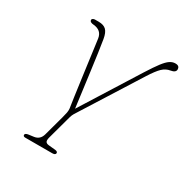

<svg xmlns="http://www.w3.org/2000/svg" viewBox="-164 -846 945 980"><g transform="rotate(30 308.5 -356.0)"><path d="M295.5 -11Q294.5 0 276 0H117.5Q104.5 0 104.5 -10Q105.5 -19.5 124 -22L154 -26Q188 -31 197.5 -66L230 -185Q235.5 -205.5 237.8 -217.8Q240 -230 239 -241Q235 -266.5 229.5 -306Q224 -345.5 217.8 -391.2Q211.5 -437 205.5 -482.2Q199.5 -527.5 194.5 -564.8Q189.5 -602 186.5 -624Q180 -669 132 -673.5Q107.5 -675 107.5 -689Q107 -693 112.2 -696.5Q117.5 -700 124 -700H146Q175.5 -700 190.5 -685.5Q205.5 -671 211.5 -635.5Q216 -609 222.8 -561.2Q229.5 -513.5 237 -457Q244.5 -400.5 251.5 -346.8Q258.5 -293 263.5 -255L474.5 -591Q504.5 -638.5 524.5 -664.8Q544.5 -691 560 -701.2Q575.5 -711.5 591.5 -711.5Q606 -711.5 611.5 -705.5Q617 -699.5 617 -690.5Q617 -672 588.5 -667.5Q562.5 -663.5 542.2 -644Q522 -624.5 493 -578.5L287 -252Q277 -236.5 271.2 -226.8Q265.5 -217 262 -205L223 -62.5Q218 -44 222.2 -36Q226.5 -28 241 -26.5L282 -22.5Q296 -20.5 295.5 -11Z"/></g></svg>

Font: Fraunces 144pt S100 Thin
Style: Italic
Weight: 100
Italic angle: -16°
Version: Version 1.000; ttfautohint (v1.8.3)